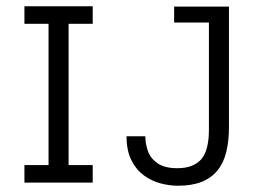

<svg xmlns="http://www.w3.org/2000/svg" viewBox="-20 -583 814 613"><path d="M135 -18V-545H199V-18ZM58 0V-56H276V0ZM58 -507V-563H276V-507ZM548 10Q520 10 491 2Q462 -6 438 -24Q414 -42 399 -72.5Q384 -103 384 -148H444Q444 -125 452 -101.5Q460 -78 482.5 -62Q505 -46 546 -46Q597 -46 622 -74Q647 -102 647 -169V-545H711V-177Q711 -133 702.5 -98Q694 -63 674.5 -39Q655 -15 624 -2.5Q593 10 548 10ZM536 -511V-562H711V-511Z"/></svg>

Font: Darker Grotesque Light Medium
Style: Regular
Weight: 500
Version: Version 1.000;gftools[0.9.28]